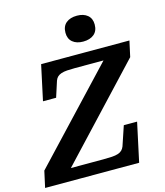

<svg xmlns="http://www.w3.org/2000/svg" viewBox="-167 -1031 970 1130"><g transform="rotate(-15 318.0 -465.5)"><path d="M80 -74H341Q371 -74 393.5 -75.5Q416 -77 431 -82Q446 -87 455 -96Q464 -105 469 -118L509 -237H590L539 0H-34L-12 -100L527 -673L545 -636H318Q291 -636 270 -634.5Q249 -633 234.5 -628Q220 -623 211 -614.5Q202 -606 197 -592L166 -496H86L132 -710H670L649 -614L96 -24ZM406 -774Q448 -774 472.5 -794.5Q497 -815 497 -854Q497 -891 473 -911Q449 -931 409 -931Q367 -931 342.5 -910.5Q318 -890 318 -851Q318 -814 342 -794Q366 -774 406 -774Z"/></g></svg>

Font: Roboto Serif SemiBold
Style: Italic
Weight: 600
Italic angle: -10°
Version: Version 1.007